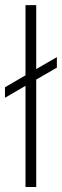

<svg xmlns="http://www.w3.org/2000/svg" viewBox="-38 -748 248 768"><path d="M106.9 -727.5H64V-446.8L-18.1 -398.9V-356.9L64 -404.8V0H106.9V-429.7L189.5 -477.5V-519.5L106.9 -471.7Z"/></svg>

Font: Raveo Display Display ExLight
Style: Regular
Weight: 200
Designer: Jakub Foglar, Rasmus Andersson (Inter)
Foundry: Jakubfoglar.com
Version: Version 1.100;Glyphs 3.2.3 (3260)